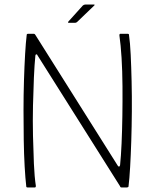

<svg xmlns="http://www.w3.org/2000/svg" viewBox="-20 -821 680 841"><path d="M496 -95Q498 -91 501.5 -91.5Q505 -92 506 -98Q510 -136 512.5 -192Q515 -248 516 -313Q517 -378 516.5 -444Q516 -510 512.5 -567.5Q509 -625 503 -666Q503 -673 507 -673H540Q542 -673 543.5 -672Q545 -671 545 -668Q550 -634 552.5 -581Q555 -528 556.5 -464Q558 -400 557.5 -333Q557 -266 555 -203.5Q553 -141 550 -89Q547 -37 543 -5Q543 -2 540.5 -1Q538 0 536 0H512Q507 0 506 -5L144 -579Q143 -583 139.5 -583Q136 -583 135 -578Q131 -538 128.5 -481Q126 -424 124.5 -358Q123 -292 124.5 -226.5Q126 -161 128.5 -103.5Q131 -46 137 -7Q137 0 133 0H100Q98 0 96.5 -1Q95 -2 95 -5Q91 -39 88 -91.5Q85 -144 84 -207.5Q83 -271 83 -338Q83 -405 85 -468.5Q87 -532 90 -584Q93 -636 97 -668Q97 -671 99 -672Q101 -673 102 -673H129Q132 -673 135 -668ZM309 -721H281Q278 -721 278 -722.5Q278 -724 279 -726L343 -797Q346 -799 348 -800Q350 -801 353 -801H392Q394 -801 394.5 -800Q395 -799 393 -797L317 -724Q315 -723 313 -722Q311 -721 309 -721Z"/></svg>

Font: Glory Thin ExtraLight
Style: Regular
Weight: 250
Version: Version 1.011